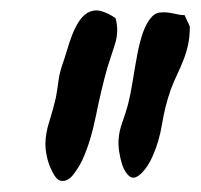

<svg xmlns="http://www.w3.org/2000/svg" viewBox="-20 -757 377 361"><path d="M197.3 -722.7Q204.1 -698.2 195.8 -672.9Q187.5 -647.5 181.6 -628.9Q169.9 -586.9 160.2 -538.6Q150.4 -490.2 134.8 -456.1Q128.9 -443.4 118.2 -429.2Q107.4 -415 94.7 -417Q88.9 -418 84 -424.8Q79.1 -431.6 74.7 -441.9Q70.3 -452.1 67.9 -463.9Q65.4 -475.6 65.4 -486.3Q65.4 -505.9 72.8 -528.8Q80.1 -551.8 85 -573.2Q87.9 -588.9 89.8 -604Q91.8 -619.1 96.7 -633.8Q101.6 -647.5 106 -662.6Q110.4 -677.7 115.7 -691.4Q121.1 -705.1 127.9 -715.8Q134.8 -726.6 143.6 -732.4Q157.2 -740.2 171.4 -735.8Q185.5 -731.4 197.3 -722.7ZM327.1 -728.5Q329.1 -723.6 332 -717.8Q335 -711.9 336.9 -707Q336.9 -687.5 333.5 -672.4Q330.1 -657.2 324.7 -643.6Q319.3 -629.9 313 -616.7Q306.6 -603.5 300.8 -587.9Q290 -556.6 284.7 -523.9Q279.3 -491.2 267.6 -464.8Q265.6 -460 261.7 -452.6Q257.8 -445.3 252.4 -438.5Q247.1 -431.6 241.2 -427.2Q235.4 -422.9 230.5 -422.9Q224.6 -422.9 218.8 -430.2Q212.9 -437.5 209.5 -448.2Q206.1 -459 204.1 -471.7Q202.1 -484.4 203.1 -496.1Q204.1 -510.7 210 -526.9Q215.8 -543 220.7 -560.5Q225.6 -580.1 229.5 -604.5Q233.4 -628.9 237.8 -652.8Q242.2 -676.8 249 -696.3Q255.9 -715.8 266.6 -726.6Q272.5 -732.4 280.3 -733.4Q288.1 -734.4 295.9 -733.4Q303.7 -732.4 311.5 -730.5Q319.3 -728.5 327.1 -728.5Z"/></svg>

Font: Trade Winds
Style: Regular
Weight: 400
Designer: Squid
Foundry: Font Diner, Inc DBA Sideshow
Version: Version 1.000